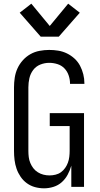

<svg xmlns="http://www.w3.org/2000/svg" viewBox="-20 -1014 540 1042"><path d="M219 8Q194 8 170 1.5Q146 -5 126 -19.5Q106 -34 92 -54.5Q78 -75 70 -98Q62 -121 59 -145.5Q56 -170 56 -195V-540Q56 -566 60 -592.5Q64 -619 75 -643Q86 -667 104 -687Q122 -707 145 -720Q168 -733 194.5 -738Q221 -743 247 -743Q272 -743 296.5 -739Q321 -735 343.5 -724Q366 -713 384.5 -696Q403 -679 414.5 -657Q426 -635 432 -611Q438 -587 438 -562V-559H360V-561Q360 -583 352.5 -605Q345 -627 329.5 -643Q314 -659 292 -666Q270 -673 247 -673Q222 -673 198.5 -663.5Q175 -654 160 -634Q145 -614 139.5 -589.5Q134 -565 134 -540V-195Q134 -178 136 -161.5Q138 -145 144.5 -129.5Q151 -114 161 -101Q171 -88 185.5 -79Q200 -70 216 -66Q232 -62 249 -62Q265 -62 281.5 -66Q298 -70 311 -79.5Q324 -89 333.5 -102.5Q343 -116 348.5 -131Q354 -146 356 -162.5Q358 -179 358 -195V-330H250V-400H436V0H367V-115Q360 -90 347.5 -66.5Q335 -43 315.5 -25.5Q296 -8 270.5 0Q245 8 219 8ZM201 -815 87 -945 150 -994 250 -873 350 -994 413 -945 299 -815Z"/></svg>

Font: Iosevka www.saffi
Style: Regular
Weight: 400
Monospace: yes
Designer: Belleve Invis
Foundry: Belleve Invis
Version: Version 22.0.2; ttfautohint (v1.8.3)